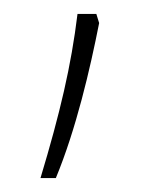

<svg xmlns="http://www.w3.org/2000/svg" viewBox="-20 -126 218 275"><path d="M122 -93 118 -106H91C82 -32 66 36 38 129H60C89 59 109 -27 122 -93Z"/></svg>

Font: Noto Sans Gujarati Condensed Thin
Style: Regular
Weight: 100
Width: 3
Designer: Jelle Bosma - Monotype Design Team, Universal Thirst
Foundry: Monotype Imaging Inc.
Version: Version 2.106